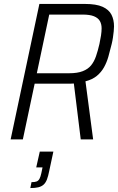

<svg xmlns="http://www.w3.org/2000/svg" viewBox="-20 -708 599 975"><path d="M34 0 180 -688H411Q469 -688 501 -673.5Q533 -659 546 -633.5Q559 -608 559 -574Q559 -564 557.5 -549Q556 -534 553.5 -517Q551 -500 547 -484Q539 -451 530.5 -421Q522 -391 508 -366Q494 -341 471.5 -322.5Q449 -304 414 -295L453 0H390L355 -284Q346 -283 336.5 -283Q327 -283 317 -283H156L96 0ZM167 -336H331Q373 -336 400 -346.5Q427 -357 442.5 -376Q458 -395 467.5 -422.5Q477 -450 485 -485Q490 -508 493 -528Q496 -548 496 -564Q496 -586 487 -601.5Q478 -617 457 -625.5Q436 -634 399 -634H230ZM134 247 140 217Q157 217 166 213.5Q175 210 180.5 200Q186 190 190 171L196 142H164L182 62H251L230 160Q225 186 218.5 203Q212 220 201.5 229.5Q191 239 175 243Q159 247 134 247Z"/></svg>

Font: Saira SemiCondensed Light
Style: Italic
Weight: 300
Width: 4
Italic angle: -12°
Designer: Hector Gatti with collaboration of the Omnibus-Type team
Foundry: Omnibus-Type
Version: Version 1.101